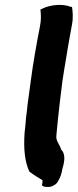

<svg xmlns="http://www.w3.org/2000/svg" viewBox="-20 -763 316 782"><path d="M143 -723 145 -722C147 -699 148 -683 143 -657C129 -585 115 -508 105 -431L92 -335C91 -317 88 -301 86 -284V-283C84 -261 83 -241 80 -221V-220C76 -159 80 -106 100 -63L101 -64C106 -57 153 -29 153 -29V-21L151 -9C154 -1 173 -1 184 -2C197 -5 211 -13 217 -26C225 -40 231 -54 234 -75C239 -91 242 -107 242 -118V-120C241 -135 239 -144 229 -154C221 -181 206 -187 210 -215V-216C214 -258 218 -299 223 -341L234 -431C238 -461 243 -487 248 -518L256 -567C261 -598 268 -633 273 -662C279 -693 276 -716 273 -737L271 -734C235 -750 183 -743 153 -728Z"/></svg>

Font: Hussar Pisanka
Style: BdKur
Weight: 700
Designer: Robert Jablonski
Foundry: Cannot Into Space Fonts
Version: Version 1.070